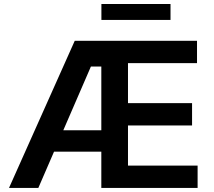

<svg xmlns="http://www.w3.org/2000/svg" viewBox="-20 -929 1057 949"><path d="M24.5 0 349.4 -727.3H953.8V-616.8H612.6V-419.4H929.3V-308.9H612.6V-110.4H956.7V0H480.8V-600.1H429.3L169.4 0ZM187.1 -179.3V-285.2H553.6V-179.3ZM822.8 -909.1V-830.6H481.2V-909.1Z"/></svg>

Font: InterMG SemiBold
Style: Regular
Weight: 600
Designer: Rasmus Andersson
Foundry: rsms
Version: Version 3.019;December 26, 2023;FontCreator 15.0.0.2955 64-b